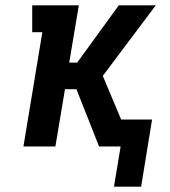

<svg xmlns="http://www.w3.org/2000/svg" viewBox="-20 -550 640 721"><path d="M408 151 433 0H352L267 -215H224L188 0H68L139 -429H101V-530H276L240 -315H270L426 -530H565L366 -265L435 -101H551L510 151Z"/></svg>

Font: Iosevka Curly Slab Extended
Style: Bold Italic
Weight: 700
Width: 7
Italic angle: -9°
Monospace: yes
Designer: Belleve Invis
Foundry: Belleve Invis
Version: Version 11.0.0; ttfautohint (v1.8.3)